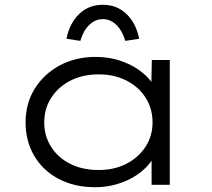

<svg xmlns="http://www.w3.org/2000/svg" viewBox="-20 -773 885 803"><path d="M378 10Q291 10 225 -25Q159 -60 123 -121.5Q87 -183 87 -261Q87 -341 125.5 -402.5Q164 -464 230 -499.5Q296 -535 380 -535Q433 -535 478.5 -520.5Q524 -506 558 -482.5Q592 -459 613 -431Q634 -403 638 -374L612 -380L615 -522H690V0H614V-141L634 -150Q630 -121 607.5 -92Q585 -63 550.5 -40Q516 -17 471.5 -3.5Q427 10 378 10ZM393 -62Q458 -62 508.5 -88Q559 -114 588.5 -159Q618 -204 618 -261Q618 -319 589 -364.5Q560 -410 509 -436Q458 -462 393 -462Q326 -462 275 -436Q224 -410 194.5 -364.5Q165 -319 165 -261Q165 -205 193.5 -159.5Q222 -114 273 -88Q324 -62 393 -62ZM316 -602 258 -611Q271 -676 311 -714.5Q351 -753 410 -753Q469 -753 509 -714.5Q549 -676 562 -611L504 -602Q492 -644 467 -668.5Q442 -693 410 -693Q378 -693 353 -668.5Q328 -644 316 -602Z"/></svg>

Font: Lexend Mega Light
Style: Regular
Weight: 300
Version: Version 1.007